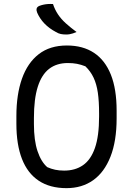

<svg xmlns="http://www.w3.org/2000/svg" viewBox="-20 -956 690 996"><path d="M327 -720Q410 -720 467.5 -682Q525 -644 555 -569Q585 -494 585 -382V-342Q585 -224 553 -143Q521 -62 463 -21Q405 20 325 20Q239 20 181 -18.5Q123 -57 94 -131.5Q65 -206 65 -314V-354Q65 -466 94 -548Q123 -630 181 -675Q239 -720 327 -720ZM156 -312Q156 -228 174.5 -172.5Q193 -117 225 -89Q245 -80 266 -75.5Q287 -71 313 -71Q370 -71 410.5 -99Q451 -127 472.5 -188.5Q494 -250 494 -351V-368Q494 -431 487.5 -475.5Q481 -520 465.5 -553Q450 -586 423 -612Q400 -621 379 -625Q358 -629 332 -629Q274 -629 235 -599Q196 -569 176 -506Q156 -443 156 -344ZM255 -935Q264 -907 280.5 -882Q297 -857 321.5 -835Q346 -813 377 -790Q368 -786 359 -783Q350 -780 341.5 -778.5Q333 -777 323 -777Q308 -777 295.5 -779.5Q283 -782 270 -790Q253 -799 238 -810Q223 -821 210.5 -834Q198 -847 188.5 -861.5Q179 -876 173 -890Q168 -902 170 -911Q172 -920 183 -925Q193 -929 204 -931.5Q215 -934 227.5 -935Q240 -936 255 -935Z"/></svg>

Font: Code D Ace
Style: Regular
Weight: 400
Version: Version 1.085; ttfautohint (v1.8.4.7-5d5b);Nerd Fonts 3.0.2